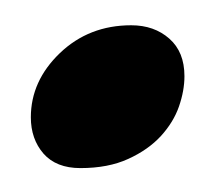

<svg xmlns="http://www.w3.org/2000/svg" viewBox="-20 -122 179 155"><path d="M128.9 -60.5Q128.9 -48.8 124.5 -36.1Q120.1 -23.4 109.9 -12.2Q99.6 -1 83.5 6.3Q67.4 13.7 44.9 13.7Q25.4 13.7 15.1 2Q4.9 -9.8 4.9 -27.3Q4.9 -56.6 28.3 -79.1Q51.8 -101.6 85.9 -101.6Q104.5 -101.6 116.7 -90.8Q128.9 -80.1 128.9 -60.5Z"/></svg>

Font: BKP Parklife Text
Style: Regular
Weight: 400
Designer: Font Diner, Inc.; LA MECHKY PLUS GmbH
Foundry: Font Diner, Inc.; LA MECHKY PLUS GmbH
Version: Version 1.007